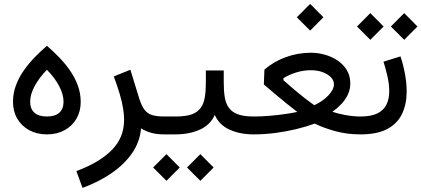

<svg xmlns="http://www.w3.org/2000/svg" viewBox="-20 -674 2114 963"><path d="M215.3 -89.7Q173.5 -89.7 152.4 -108.9Q131.3 -128.2 131.3 -164Q131.3 -201.1 154.6 -243.6Q177.9 -286.1 215.3 -323.9Q253.1 -286.1 275.9 -243.7Q298.7 -201.3 298.7 -164Q298.7 -128 277.8 -108.9Q257 -89.7 215.3 -89.7ZM215.3 0Q265.5 0 303.7 -20.9Q342 -41.7 363.4 -78.6Q384.8 -115.4 384.8 -162.7Q384.8 -206.5 369.9 -246.3Q355 -286.1 330.4 -321.3Q305.8 -356.5 275.7 -387.4Q245.7 -418.3 215.3 -444.4Q185 -418.3 154.9 -387.5Q124.9 -356.8 99.9 -321.4Q75 -286.1 60.1 -246.4Q45.2 -206.7 45.2 -162.7Q45.2 -115.4 66.9 -78.5Q88.5 -41.6 126.9 -20.8Q165.3 0 215.3 0Z M550.7 -290.7Q570.1 -238.6 581.4 -199.3Q592.7 -160 597.5 -129.5Q602.4 -99 602.4 -72.9Q602.4 16.8 539.8 79.5Q477.2 142.1 363 184L393.9 268.4Q475 238.6 539.1 194.8Q603.2 150.9 642.5 94.2Q681.7 37.5 687.4 -30.1Q711.5 -15.3 739 -7.7Q766.4 0 802.2 0H802.7V-89.7H802.2Q765.1 -89.7 741.8 -97.3Q718.6 -104.9 704.2 -124.3Q689.9 -143.7 678.5 -179.4L633.9 -324.2Z M802.7 -89.7Q784.2 -89.7 770.9 -76.6Q757.6 -63.6 757.6 -45.1Q757.6 -26.5 770.9 -13.3Q784.2 0 802.7 0H860.4V-89.7Z M860.4 -89.7Q841.7 -89.7 828.5 -76.7Q815.2 -63.7 815.2 -45.1Q815.2 -26.5 828.5 -13.2Q841.7 0 860.4 0Q929.1 0 982.1 -23.7Q1035.1 -47.4 1057.1 -97.7Q1079.2 -47.4 1131.4 -23.7Q1183.7 0 1252.4 0H1253.4V-89.7H1252.4Q1201.8 -89.7 1171.7 -101.2Q1141.5 -112.7 1125.5 -137Q1111.9 -157.2 1107.1 -187.8Q1102.2 -218.4 1102.2 -260.1V-320.7H1012.5V-260.1Q1012.5 -216.9 1007.1 -185.4Q1001.7 -153.9 986.9 -133.4Q970.8 -110.4 940.3 -100Q909.9 -89.7 860.4 -89.7ZM918 166.1 984.9 232.9 1051.5 166.1 984.9 99.1ZM748 166.1 814.9 232.9 881.5 166.1 814.9 99.1Z M1306.2 -324.8 1303.4 -250.4Q1330.5 -227.2 1359.5 -202.6Q1388.5 -178.1 1417.1 -155.1Q1445.6 -132.1 1471 -112.6Q1445.3 -107.1 1407.4 -101.6Q1369.6 -96.1 1328.9 -92.9Q1288.1 -89.7 1253.4 -89.7Q1234.8 -89.7 1221.6 -76.7Q1208.3 -63.7 1208.3 -45.1Q1208.3 -26.5 1221.6 -13.2Q1234.8 0 1253.4 0Q1306.1 0 1360.5 -7Q1415 -14.1 1465.8 -26.4Q1516.7 -38.7 1558.3 -54.1Q1603.9 -32 1662.2 -16Q1720.5 0 1787.8 0H1788.3V-89.7H1787.8Q1751.8 -89.7 1712.9 -96.9Q1674.1 -104.1 1647 -113.3Q1669.6 -128.9 1690.2 -150.1Q1710.9 -171.2 1723.9 -197.9Q1736.9 -224.5 1736.9 -255.8Q1736.9 -293.8 1719.4 -322.6Q1701.8 -351.3 1673 -370.7Q1644.2 -390 1609.4 -399.7Q1574.7 -409.5 1540 -409.5Q1473.6 -409.5 1412.9 -387.2Q1352.1 -364.9 1306.2 -324.8ZM1401.9 -282.2Q1427.9 -298.4 1464.1 -310.1Q1500.3 -321.8 1539.6 -321.8Q1571.8 -321.8 1597.9 -312.2Q1624 -302.6 1639.5 -286.7Q1654.9 -270.8 1654.9 -251.1Q1654.9 -225 1626.8 -195.3Q1598.7 -165.6 1556.3 -146.3Q1515.3 -175.1 1476.2 -207.6Q1437 -240.2 1401.2 -272ZM1468.7 -587.3 1535.6 -520.5 1602.2 -587.3 1535.6 -654.4Z M1988.8 -391.2 1903.4 -364.6Q1914 -331.4 1923.1 -291.9Q1932.3 -252.4 1932.3 -216.2Q1932.3 -179.3 1919 -150.8Q1905.7 -122.3 1874.3 -106Q1842.9 -89.7 1788.1 -89.7Q1769.5 -89.7 1756.2 -76.7Q1743 -63.7 1743 -45.1Q1743 -26.5 1756.2 -13.2Q1769.5 0 1788.1 0Q1872.9 0 1923.7 -27.7Q1974.5 -55.4 1997.1 -104.1Q2019.7 -152.8 2019.7 -215Q2019.7 -257.5 2011.1 -303.7Q2002.5 -349.9 1988.8 -391.2ZM1940.4 -541.1 2007.3 -474.4 2073.9 -541.1 2007.3 -608.2ZM1770.5 -541.1 1837.4 -474.4 1904 -541.1 1837.4 -608.2Z"/></svg>

Font: Estedad-VF-FD Black
Style: Regular
Weight: 900
Designer: Amin Abedi
Version: Version 4.000